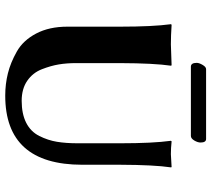

<svg xmlns="http://www.w3.org/2000/svg" viewBox="-58 -766 834 759"><g transform="rotate(90 359.5 -387.0)"><path d="M518.1 -724.1H244.1Q229 -724.1 229 -747.1Q229 -756.8 237.1 -770.5Q245.1 -784.2 253.9 -784.2H529.8Q543.9 -784.2 543.9 -762.2Q543.9 -751 535.9 -737.5Q527.8 -724.1 518.1 -724.1ZM546.9 -444.8Q546.9 -573.7 537.1 -645L539.1 -647.9Q565.9 -645 589.8 -645L641.1 -647.9L642.1 -645Q632.3 -579.1 631.8 -444.8V-294.9Q631.8 10.3 357.9 9.8Q313 9.8 270.5 -0.7Q228 -11.2 184.1 -36.1Q140.1 -61 113 -112.5Q85.9 -164.1 85.9 -235.8V-444.8Q85.9 -573.7 76.2 -645L78.1 -647.9Q122.1 -645 155.8 -645L238.8 -647.9L240.2 -645Q230.5 -579.1 230 -444.8V-269Q230 -233.9 235.1 -202.4Q240.2 -170.9 254.2 -135Q268.1 -99.1 300 -77.1Q332 -55.2 378.9 -55.2Q430.7 -55.2 465.8 -73Q501 -90.8 518.1 -125Q535.2 -159.2 541 -194.6Q546.9 -230 546.9 -276.9Z"/></g></svg>

Font: Linux Biolinum O
Style: Bold
Weight: 700
Designer: Philipp H. Poll
Foundry: Philipp H. Poll
Version: Version 1.3.2